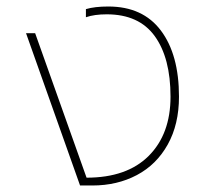

<svg xmlns="http://www.w3.org/2000/svg" viewBox="-20 -570 630 590"><path d="M60 -468H88L246 -24Q370 -24 437 -91Q504 -158 504 -273Q504 -392 455.5 -459Q407 -526 308 -526Q270 -526 244 -517V-542Q271 -550 313 -550Q419 -550 474.5 -476Q530 -402 530 -273Q530 -188 495.5 -126Q461 -64 400.5 -32Q340 0 264 0H226Z"/></svg>

Font: Prompt Thin
Style: Regular
Weight: 250
Designer: Katatrad Team
Foundry: CadsonDemak
Version: Version 1.001